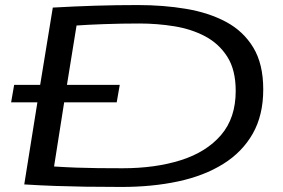

<svg xmlns="http://www.w3.org/2000/svg" viewBox="-20 -730 1119 760"><path d="M24 -325 36 -394H139L189 -700Q277 -705 359 -707.5Q441 -710 526 -710Q627 -710 716.5 -695Q806 -680 874.5 -643.5Q943 -607 982.5 -542Q1022 -477 1022 -376Q1022 -274 980.5 -201Q939 -128 863.5 -81Q788 -34 685.5 -12Q583 10 461 10Q380 10 317.5 9Q255 8 198 6Q141 4 76 0L128 -325ZM465 -64Q595 -64 696 -96Q797 -128 855 -195.5Q913 -263 913 -370Q913 -453 880 -505Q847 -557 792.5 -586Q738 -615 670 -626Q602 -637 531 -637Q460 -637 391.5 -634.5Q323 -632 283 -629L245 -394H454L442 -325H234L194 -71Q240 -68 281.5 -66.5Q323 -65 367 -64.5Q411 -64 465 -64Z"/></svg>

Font: Georama ExtraExtended
Style: Italic
Weight: 400
Width: 8
Italic angle: -9°
Designer: Jean-Baptiste Levee
Foundry: Production Type
Version: Version 1.000